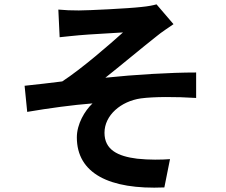

<svg xmlns="http://www.w3.org/2000/svg" viewBox="-20 -807 1040 882"><path d="M248 -763 254 -636C285 -639 318 -643 343 -645C383 -649 505 -655 545 -658C484 -603 355 -491 266 -433C215 -427 146 -418 93 -413L105 -293C204 -310 315 -325 405 -332C369 -298 333 -237 333 -176C333 -11 481 65 735 54L761 -76C724 -73 665 -72 610 -78C521 -89 460 -119 460 -197C460 -278 536 -342 627 -355C687 -363 786 -363 881 -357V-474C760 -474 597 -464 464 -450C531 -503 629 -585 700 -641C720 -658 757 -682 777 -696L699 -787C685 -783 662 -778 630 -775C570 -768 384 -759 342 -759C308 -759 279 -760 248 -763Z"/></svg>

Font: Source Han Sans SC Bold
Style: Regular
Weight: 700
Designer: Ryoko NISHIZUKA (kana & ideographs); Paul D. Hunt (Latin, Greek & Cyrillic); Wenlong ZHANG (bopomofo); Sandoll Communica
Foundry: Adobe Systems Incorporated
Version: Version 1.001;PS 1.001;hotconv 1.0.78;makeotf.lib2.5.61930